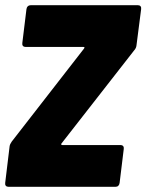

<svg xmlns="http://www.w3.org/2000/svg" viewBox="-20 -720 564 740"><path d="M0 -15 17 -156Q18 -164 25 -174L304 -533Q308 -539 302 -539H79Q72 -539 68.5 -543Q65 -547 66 -554L82 -685Q83 -692 87.5 -696Q92 -700 99 -700H511Q518 -700 521.5 -696Q525 -692 524 -685L506 -545Q505 -535 498 -527L217 -167Q215 -165 216 -163Q217 -161 220 -161H445Q451 -161 454.5 -157Q458 -153 457 -146L441 -15Q440 -8 436 -4Q432 0 425 0H13Q6 0 2.5 -4Q-1 -8 0 -15Z"/></svg>

Font: Barlow Semi Condensed Black
Style: Italic
Weight: 900
Width: 4
Italic angle: -7°
Designer: Jeremy Tribby
Foundry: Tribby Type
Version: Version 1.408